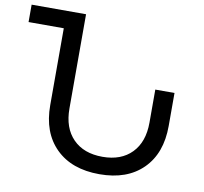

<svg xmlns="http://www.w3.org/2000/svg" viewBox="-105 -847 1006 945"><g transform="rotate(10 398.0 -375.0)"><path d="M746 -451V-286Q746 -149 667.5 -71Q589 7 451 7Q312 7 233 -71Q154 -149 154 -286V-670H-22V-757H250V-286Q250 -189 303.5 -134.5Q357 -80 451 -80Q544 -80 597 -134.5Q650 -189 650 -286V-451Z"/></g></svg>

Font: Montserrat arm2
Style: Regular
Weight: 400
Designer: Julieta Ulanovsky
Foundry: Julieta Ulanovsky
Version: Version 6.000